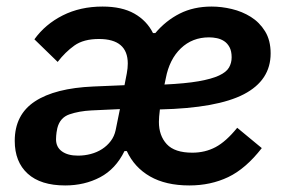

<svg xmlns="http://www.w3.org/2000/svg" viewBox="-20 -554 861 586"><path d="M218 -79Q238 -79 257 -84Q276 -89 291.5 -99Q307 -109 318 -123.5Q329 -138 333 -157L346 -221L259 -217Q221 -215 192 -205Q163 -195 155 -163Q152 -149 151.5 -140Q151 -131 151 -129Q151 -105 169 -92Q187 -79 218 -79ZM618 -440Q567 -440 532 -406.5Q497 -373 486 -315L482 -296Q546 -299 586 -306Q626 -313 648.5 -323.5Q671 -334 679 -348Q687 -362 687 -379Q687 -398 680.5 -410Q674 -422 664 -428.5Q654 -435 642 -437.5Q630 -440 618 -440ZM179 12Q104 12 64.5 -24Q25 -60 25 -124Q25 -204 86.5 -244.5Q148 -285 265 -290L360 -294L367 -330Q370 -346 370 -360Q370 -435 282 -435Q235 -435 207 -415Q179 -395 156 -365L85 -434Q118 -480 171.5 -507Q225 -534 293 -534Q352 -534 390 -512.5Q428 -491 447 -453H454Q486 -491 528.5 -512.5Q571 -534 626 -534Q656 -534 687.5 -526.5Q719 -519 745.5 -502.5Q772 -486 789 -458.5Q806 -431 806 -391Q806 -309 724.5 -266.5Q643 -224 468 -220Q465 -196 465 -182Q465 -140 489 -114Q513 -88 567 -88Q606 -88 638 -105Q670 -122 704 -164L779 -102Q730 -39 676.5 -13.5Q623 12 558 12Q486 12 438 -15.5Q390 -43 367 -93H360Q333 -38 285.5 -13Q238 12 179 12Z"/></svg>

Font: IBM Plex Sans SmBld
Style: Italic
Weight: 600
Italic angle: -11°
Designer: Mike Abbink, Paul van der Laan, Pieter van Rosmalen
Foundry: Bold Monday
Version: Version 3.005